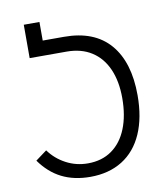

<svg xmlns="http://www.w3.org/2000/svg" viewBox="-83 -795 765 875"><g transform="rotate(-10 300.0 -357.0)"><path d="M35 -105 87 -143.5Q117.5 -101.5 164 -76.8Q210.5 -52 265 -52Q330 -52 376 -84.8Q422 -117.5 446 -177.5Q470 -237.5 470 -318.5Q470 -396 445 -452.8Q420 -509.5 372.2 -540Q324.5 -570.5 257 -570.5H86V-725H158.5V-639H257Q397 -639 469 -555.5Q541 -472 541 -318.5Q541 -215.5 508.5 -141.5Q476 -67.5 413.8 -28.5Q351.5 10.5 265 10.5Q190 10.5 133.2 -18Q76.5 -46.5 35 -105Z"/></g></svg>

Font: JuliaMono Black
Style: Regular
Weight: 900
Monospace: yes
Designer: cormullion
Foundry: corm
Version: Version 0.054; ttfautohint (v1.8.4)